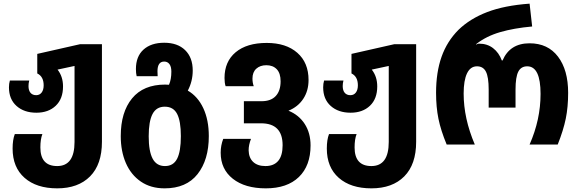

<svg xmlns="http://www.w3.org/2000/svg" viewBox="-20 -791 3175 1051"><path d="M49 22Q49 -26 61 -57H212Q201 -29 201 16Q201 118 293 118Q388 118 388 -14V-430L295 -410Q325 -372 325 -318Q325 -250 285 -212Q245 -174 179 -174Q112 -174 70.5 -211Q29 -248 29 -313Q29 -333 34 -350H140Q136 -335 136 -320Q136 -296 147 -283Q158 -270 178 -270Q197 -270 208 -284.5Q219 -299 219 -324Q219 -372 184 -389V-496L418 -549H538V-15Q538 109 473 174.5Q408 240 293 240Q180 240 114.5 182.5Q49 125 49 22Z M641 -46Q641 -177 703 -252.5Q765 -328 884 -328Q897 -328 905 -327Q918 -356 918 -399Q918 -426 907.5 -440Q897 -454 879 -454Q842 -454 842 -401Q842 -383 843 -374H728Q724 -390 724 -413Q724 -482 765.5 -519.5Q807 -557 879 -557Q952 -557 993.5 -516.5Q1035 -476 1035 -405Q1035 -346 1008 -295Q1063 -263 1093 -198.5Q1123 -134 1123 -46Q1123 84 1061.5 162Q1000 240 881 240Q805 240 751 203Q697 166 669 101.5Q641 37 641 -46ZM970 -46Q970 -128 949.5 -167.5Q929 -207 882 -207Q836 -207 815 -167Q794 -127 794 -45Q794 37 815.5 77.5Q837 118 883 118Q929 118 949.5 78Q970 38 970 -46Z M1188 45Q1188 5 1202 -31H1354Q1341 2 1341 32Q1342 73 1366 95.5Q1390 118 1433 118Q1479 118 1503 89.5Q1527 61 1527 4Q1527 -116 1409 -116H1315V-237H1412Q1463 -237 1489.5 -265.5Q1516 -294 1516 -346Q1516 -390 1495 -412Q1474 -434 1438 -434Q1404 -434 1383 -415Q1362 -396 1362 -361Q1362 -338 1369 -319H1215Q1209 -337 1209 -364Q1209 -454 1270 -505Q1331 -556 1440 -556Q1546 -556 1607.5 -502Q1669 -448 1669 -353Q1669 -294 1640 -250Q1611 -206 1559 -185Q1616 -162 1648 -112.5Q1680 -63 1680 5Q1680 116 1616 178Q1552 240 1435 240Q1321 240 1254.5 187.5Q1188 135 1188 45Z M1769 22Q1769 -26 1781 -57H1932Q1921 -29 1921 16Q1921 118 2013 118Q2108 118 2108 -14V-430L2015 -410Q2045 -372 2045 -318Q2045 -250 2005 -212Q1965 -174 1899 -174Q1832 -174 1790.5 -211Q1749 -248 1749 -313Q1749 -333 1754 -350H1860Q1856 -335 1856 -320Q1856 -296 1867 -283Q1878 -270 1898 -270Q1917 -270 1928 -284.5Q1939 -299 1939 -324Q1939 -372 1904 -389V-496L2138 -549H2258V-15Q2258 109 2193 174.5Q2128 240 2013 240Q1900 240 1834.5 182.5Q1769 125 1769 22Z M2367 -283Q2367 -395 2397 -480Q2427 -565 2490 -628Q2553 -689 2647 -725Q2741 -761 2879 -771L2893 -646Q2793 -637 2717.5 -615Q2642 -593 2587 -550V-546Q2593 -552 2603 -552Q2647 -552 2679 -527.5Q2711 -503 2727 -460H2731Q2771 -554 2879 -554Q2979 -554 3034.5 -481Q3090 -408 3090 -283Q3090 -205 3077 -141.5Q3064 -78 3033 0H2879Q2939 -136 2939 -277Q2939 -428 2866 -428Q2832 -428 2817 -398.5Q2802 -369 2802 -301V-202H2655V-301Q2655 -369 2640 -398.5Q2625 -428 2591 -428Q2555 -428 2536.5 -389.5Q2518 -351 2518 -279Q2518 -143 2579 0H2425Q2393 -77 2380 -141Q2367 -205 2367 -283Z"/></svg>

Font: Noto Sans Georgian Bold Narrow
Style: Regular
Weight: 700
Width: 4
Designer: Monotype Design team
Foundry: Monotype Imaging Inc.
Version: Version 1.000